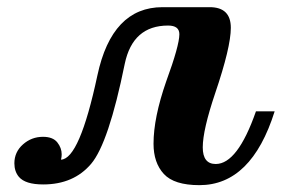

<svg xmlns="http://www.w3.org/2000/svg" viewBox="-20 -509 804 541"><path d="M151.9 -59.1Q204.1 -61 254.4 -296.4Q295.4 -488.8 438 -488.8H570.8Q630.4 -488.8 630.4 -430.7Q630.4 -376 586.4 -246.6Q551.3 -142.6 551.3 -93.8Q551.3 -46.9 587.9 -46.9Q649.4 -46.9 701.2 -195.3H753.9Q688.5 12.7 542 12.7Q470.7 12.7 441.7 -18.8Q412.6 -50.3 412.6 -104Q412.6 -177.2 448.2 -279.3Q485.4 -380.9 485.4 -412.6Q485.4 -437 453.6 -437Q354 -437 331.5 -329.1Q286.1 -105.5 236.8 -47.4Q187.5 10.7 101.6 10.7Q51.3 10.7 33.2 -10.7Q20.5 -25.9 20.5 -48.8Q20.5 -80.6 44.7 -102.1Q68.8 -123.5 101.1 -123.5Q128.9 -123.5 141.4 -107.9Q153.8 -92.3 153.8 -74.2Q153.8 -66.9 151.9 -59.1Z"/></svg>

Font: Munson
Style: Bold Italic
Weight: 700
Italic angle: -12°
Designer: Paul James MIller
Foundry: High-Logic / Made with FontCreator
Version: Version 2.10;May 5, 2019;FontCreator 11.5.0.2430 64-bit